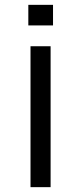

<svg xmlns="http://www.w3.org/2000/svg" viewBox="-20 -773 335 793"><path d="M189 0H106V-582H189ZM199 -668H97V-753H199Z"/></svg>

Font: Ruda
Style: Regular
Weight: 400
Designer: Mariela Monsalve, Angelina Sanchez
Foundry: Mariela Monsalve, Angelina Sanchez
Version: Version 1.002